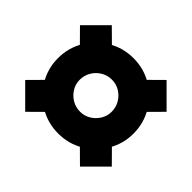

<svg xmlns="http://www.w3.org/2000/svg" viewBox="-137 -779 870 870"><g transform="rotate(45 297.5 -344.5)"><path d="M225 -169 122 -67 20 -169 122 -272ZM399 -344Q399 -373 385 -396.5Q371 -420 348 -434Q325 -448 297 -448Q269 -448 245.5 -434Q222 -420 208 -396.5Q194 -373 194 -344Q194 -317 208 -294Q222 -271 245.5 -257Q269 -243 297 -243Q325 -243 348 -257Q371 -271 385 -294Q399 -317 399 -344ZM20 -520 122 -622 225 -520 122 -417ZM297 -586Q364 -586 418.5 -553.5Q473 -521 506 -466Q539 -411 539 -344Q539 -278 506 -223Q473 -168 418.5 -135.5Q364 -103 297 -103Q231 -103 176 -135.5Q121 -168 88 -223Q55 -278 55 -344Q55 -411 88 -466Q121 -521 176 -553.5Q231 -586 297 -586ZM575 -169 473 -67 370 -169 473 -272ZM370 -520 473 -622 575 -520 473 -417Z"/></g></svg>

Font: Roundo Variable
Style: Regular
Weight: 200
Designer: Shiva Nallaperumal
Foundry: Indian Type Foundry
Version: Version 2.000